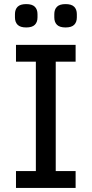

<svg xmlns="http://www.w3.org/2000/svg" viewBox="-20 -917 447 937"><path d="M58 0V-82H155V-616H58V-698H349V-616H252V-82H349V0ZM108 -783Q79 -783 66 -796Q53 -809 53 -832V-848Q53 -871 66 -884Q79 -897 108 -897Q137 -897 150 -884Q163 -871 163 -848V-832Q163 -809 150 -796Q137 -783 108 -783ZM300 -783Q271 -783 258 -796Q245 -809 245 -832V-848Q245 -871 258 -884Q271 -897 300 -897Q329 -897 342 -884Q355 -871 355 -848V-832Q355 -809 342 -796Q329 -783 300 -783Z"/></svg>

Font: IBM Plex Sans Thai Text
Style: Regular
Weight: 450
Designer: Mike Abbink, Paul van der Laan, Pieter van Rosmalen, Ben Mitchell, Mark Frömberg
Foundry: Bold Monday
Version: Version 1.1